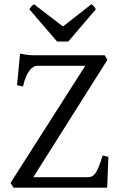

<svg xmlns="http://www.w3.org/2000/svg" viewBox="-20 -872 563 892"><path d="M483.9 -143.1Q482.9 -127.4 482.2 -108.4Q481.4 -89.4 480.7 -70.1Q480 -50.8 479.2 -32.5Q478.5 -14.2 478 0H43L28.8 -22L376 -566.4H151.9Q144 -566.4 134.8 -561Q125.5 -555.7 116.7 -543.9Q107.9 -532.2 100.1 -513.9Q92.3 -495.6 86.9 -470.2L59.1 -476.1L73.2 -623Q86.4 -620.1 97.4 -618.4Q108.4 -616.7 118.9 -616Q129.4 -615.2 140.6 -615.2H466.8L479 -594.2L134.8 -48.8H390.1Q400.4 -48.8 408.7 -53.5Q417 -58.1 424.6 -69.3Q432.1 -80.6 439.9 -100.1Q447.8 -119.6 457 -149.9ZM297.4 -679.2H245.1L116.2 -829.1Q119.6 -834 122.1 -837.4Q124.5 -840.8 126.7 -843.3Q128.9 -845.7 131.6 -847.7Q134.3 -849.6 138.2 -852.1L272.5 -749L404.3 -852.1Q412.6 -847.7 416 -843.3Q419.4 -838.9 425.3 -829.1Z"/></svg>

Font: Gentium Plus Eur
Style: Regular
Weight: 400
Designer: J. Victor Gaultney, Annie Olsen, Iska Routamaa, Becca Hirsbrunner
Foundry: SIL International
Version: Version 5.000